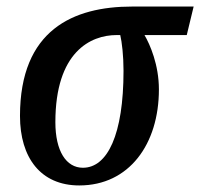

<svg xmlns="http://www.w3.org/2000/svg" viewBox="-20 -556 611 586"><path d="M222 10C374 10 465 -116 465 -283C465 -358 438 -420 421 -449H550L571 -536H383C204 -536 41 -465 41 -202C41 -75 104 10 222 10ZM233 -44C182 -44 149 -95 149 -183C149 -397 256 -449 336 -449H347C352 -428 357 -387 357 -340C357 -145 308 -44 233 -44Z"/></svg>

Font: Noto Serif Condensed Semi
Style: Italic
Weight: 600
Width: 3
Italic angle: -12°
Designer: Monotype Design Team
Foundry: Monotype Imaging Inc.
Version: Version 1.901